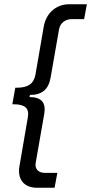

<svg xmlns="http://www.w3.org/2000/svg" viewBox="-20 -740 429 904"><path d="M154 144H237L250 74H192C161 74 143 56 148 27L188 -202C198 -257 175 -283 119 -283L121 -293C178 -293 208 -319 218 -373L258 -602C263 -631 287 -650 318 -650H376L389 -720H306C245 -720 197 -679 186 -615L147 -389C139 -346 113 -327 59 -327H52L38 -249H45C98 -249 119 -230 111 -187L72 40C60 104 93 144 154 144Z"/></svg>

Font: Fixel Display 20240404
Style: Italic
Weight: 400
Italic angle: -10°
Designer: AlfaBravo + MacPaw
Foundry: Kyrylo Tkachov, Marchela Mozhyna, Serhii Makarenko, Maria Weinstein, Zakhar Kryvoshyya
Version: Version 1.211;Glyphs 3.2 (3225)